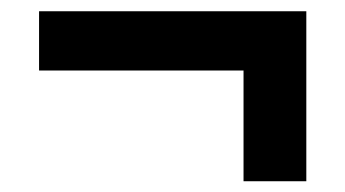

<svg xmlns="http://www.w3.org/2000/svg" viewBox="-20 -535 626 348"><path d="M535.2 -206.5V-514.6H50.8V-407.2H421.4V-206.5Z"/></svg>

Font: Winston ExtraBold
Style: Regular
Weight: 800
Designer: Vernon Adams, Kim Jin-seong, David Berlow, Cristiano Sobral
Foundry: The Winston Project Authors
Version: Version 3.004